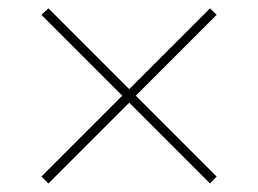

<svg xmlns="http://www.w3.org/2000/svg" viewBox="-20 -512 614 457"><path d="M480 -75.2 495.6 -91.8 303.2 -284.2 495.6 -476.6 480 -492.2 287.6 -299.8 95.2 -492.2 78.6 -476.6 271 -284.2 78.6 -91.8 95.2 -75.2 287.6 -267.6Z"/></svg>

Font: Raveo Display Display Thin
Style: Regular
Weight: 100
Designer: Jakub Foglar, Rasmus Andersson (Inter)
Foundry: Jakubfoglar.com
Version: Version 1.100;Glyphs 3.2.3 (3260)